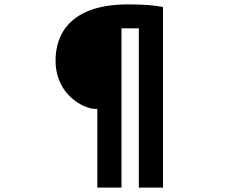

<svg xmlns="http://www.w3.org/2000/svg" viewBox="-20 -799 1040 874"><path d="M416 -303H423V55H533V-670H612V55H722V-767C686 -775 632 -779 563 -779C298 -779 230 -641 233 -516C237 -365 362 -303 416 -303Z"/></svg>

Font: Noto Sans CJK TC Black
Style: Regular
Weight: 900
Designer: Ryoko NISHIZUKA 西塚涼子 (kana, bopomofo & ideographs); Paul D. Hunt (Latin, Greek & Cyrillic); Sandoll Communications 산돌커뮤니
Foundry: Adobe
Version: Version 2.004;hotconv 1.0.118;makeotfexe 2.5.65603